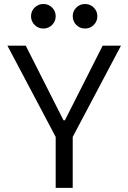

<svg xmlns="http://www.w3.org/2000/svg" viewBox="-20 -916 626 936"><path d="M251.5 0V-248.5L16.1 -693.4H105.5L289.6 -329.6H296.4L480.5 -693.4H569.8L334.5 -248.5V0ZM191.4 -776.9Q166.5 -776.9 148.9 -794.4Q131.3 -812 131.3 -836.9Q131.3 -861.8 148.9 -879.2Q166.5 -896.5 191.4 -896.5Q216.3 -896.5 233.9 -879.2Q251.5 -861.8 251.5 -836.9Q251.5 -812 233.9 -794.4Q216.3 -776.9 191.4 -776.9ZM394.5 -776.9Q369.6 -776.9 352.1 -794.4Q334.5 -812 334.5 -836.9Q334.5 -861.8 352.1 -879.2Q369.6 -896.5 394.5 -896.5Q419.4 -896.5 437 -879.2Q454.6 -861.8 454.6 -836.9Q454.6 -812 437 -794.4Q419.4 -776.9 394.5 -776.9Z"/></svg>

Font: CaskaydiaMono NF SemiLight
Style: Regular
Weight: 350
Designer: Aaron Bell
Foundry: Saja Typeworks
Version: Version 2111.001; ttfautohint (v1.8.4);Nerd Fonts 3.1.1